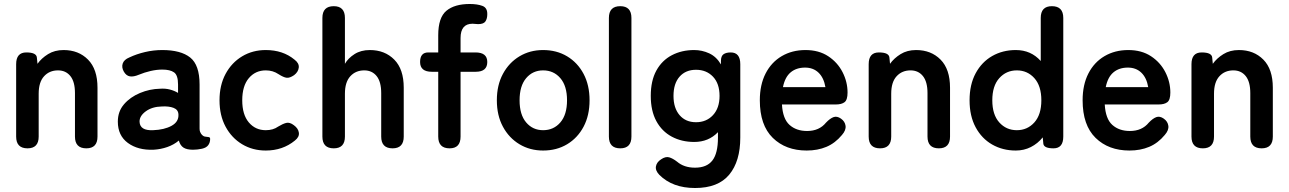

<svg xmlns="http://www.w3.org/2000/svg" viewBox="-20 -744 6466 963"><path d="M118 0Q61 0 61 -59V-422Q61 -481 112 -481Q163 -481 165 -455L168 -424Q188 -452 221 -472.5Q254 -493 299 -493Q374 -493 421.5 -445Q469 -397 469 -304V-59Q469 0 413 0Q356 0 356 -59V-277Q356 -334 333 -362.5Q310 -391 271 -391Q228 -391 201 -361.5Q174 -332 174 -274V-59Q174 0 118 0Z M750 7Q672 10 621.5 -27Q571 -64 571 -134Q571 -185 602 -221Q633 -257 682 -277.5Q731 -298 783 -299Q809 -301 832 -295Q855 -289 873 -278V-320Q873 -367 853 -381Q833 -395 794 -395Q766 -395 735.5 -388Q705 -381 676 -369Q650 -358 631.5 -361Q613 -364 601 -385Q589 -406 595.5 -425.5Q602 -445 629 -456Q665 -473 707.5 -483Q750 -493 794 -493Q887 -493 934 -455.5Q981 -418 981 -320V-99Q981 -89 983.5 -83Q986 -77 988 -74Q997 -61 1007.5 -59Q1018 -57 1026 -56.5Q1034 -56 1034 -47Q1034 -29 1024.5 -16Q1015 -3 993 2Q970 7 948 7Q917 7 900.5 -3.5Q884 -14 877 -39Q852 -18 819 -6.5Q786 5 750 7ZM748 -91Q804 -93 840.5 -113Q877 -133 875 -170Q874 -194 850.5 -203Q827 -212 792 -210Q743 -209 711 -185.5Q679 -162 680 -133Q682 -88 748 -91Z M1313 11Q1247 11 1194.5 -20.5Q1142 -52 1111.5 -108.5Q1081 -165 1081 -241Q1081 -317 1111.5 -373.5Q1142 -430 1194.5 -461.5Q1247 -493 1313 -493Q1399 -493 1457 -445Q1481 -427 1478.5 -405Q1476 -383 1455 -367Q1433 -352 1417.5 -354Q1402 -356 1377 -372Q1349 -391 1313 -391Q1261 -391 1228 -352Q1195 -313 1195 -241Q1195 -169 1228 -130Q1261 -91 1313 -91Q1350 -91 1375 -109Q1398 -123 1415.5 -127.5Q1433 -132 1454 -116Q1476 -100 1479 -78.5Q1482 -57 1459 -39Q1398 11 1313 11Z M1654 0Q1597 0 1597 -59V-654Q1597 -713 1654 -713Q1710 -713 1710 -654V-424Q1726 -452 1758 -472.5Q1790 -493 1835 -493Q1910 -493 1957.5 -445Q2005 -397 2005 -304V-59Q2005 0 1949 0Q1892 0 1892 -59V-277Q1892 -334 1869 -362.5Q1846 -391 1807 -391Q1764 -391 1737 -361.5Q1710 -332 1710 -274V-59Q1710 0 1654 0Z M2235 0Q2178 0 2178 -59V-384H2146Q2087 -384 2087 -433Q2087 -481 2128 -481H2178V-567Q2178 -656 2219 -690Q2260 -724 2336 -724Q2374 -724 2399.5 -714.5Q2425 -705 2424 -672Q2424 -651 2415 -637Q2406 -623 2378 -623Q2372 -623 2364 -624Q2356 -625 2350 -625Q2290 -625 2290 -553V-481H2365Q2424 -481 2424 -433Q2424 -384 2366 -384H2290V-59Q2290 0 2235 0Z M2704 11Q2638 11 2585.5 -20.5Q2533 -52 2502.5 -108.5Q2472 -165 2472 -241Q2472 -317 2502.5 -373.5Q2533 -430 2585.5 -461.5Q2638 -493 2704 -493Q2772 -493 2824.5 -461.5Q2877 -430 2907 -373.5Q2937 -317 2937 -241Q2937 -165 2907 -108.5Q2877 -52 2824.5 -20.5Q2772 11 2704 11ZM2704 -91Q2757 -91 2790.5 -130Q2824 -169 2824 -241Q2824 -313 2790.5 -352Q2757 -391 2704 -391Q2652 -391 2619 -352Q2586 -313 2586 -241Q2586 -169 2619 -130Q2652 -91 2704 -91Z M3091 0Q3034 0 3034 -59V-654Q3034 -713 3091 -713Q3147 -713 3147 -654V-59Q3147 0 3091 0Z M3466 199Q3353 199 3287 133Q3266 111 3270 90Q3274 69 3296 55Q3318 40 3336 45Q3354 50 3376 67Q3411 97 3466 97Q3525 97 3553 61Q3581 25 3581 -54V-81Q3534 -32 3462 -32Q3399 -32 3349.5 -58.5Q3300 -85 3272 -136.5Q3244 -188 3244 -263Q3244 -339 3272 -390Q3300 -441 3349.5 -467Q3399 -493 3462 -493Q3501 -493 3537 -476.5Q3573 -460 3596 -421V-438Q3596 -463 3609 -472Q3622 -481 3645 -481Q3693 -481 3693 -422V-54Q3693 65 3637.5 132Q3582 199 3466 199ZM3471 -131Q3523 -131 3556 -166.5Q3589 -202 3589 -263Q3589 -325 3556 -359.5Q3523 -394 3471 -394Q3419 -394 3388.5 -359.5Q3358 -325 3358 -263Q3358 -202 3388.5 -166.5Q3419 -131 3471 -131Z M4026 11Q3921 11 3856 -52.5Q3791 -116 3791 -241Q3791 -319 3820 -375.5Q3849 -432 3901 -462.5Q3953 -493 4020 -493Q4087 -493 4134 -462Q4181 -431 4206 -382Q4231 -333 4231 -280Q4231 -243 4216 -231.5Q4201 -220 4172 -220H3902Q3906 -148 3940 -117.5Q3974 -87 4028 -87Q4089 -87 4123 -129Q4143 -150 4160.5 -156.5Q4178 -163 4198 -149Q4218 -135 4221 -113Q4224 -91 4203 -67Q4169 -26 4125 -7.5Q4081 11 4026 11ZM3907 -307H4120Q4112 -354 4085.5 -379.5Q4059 -405 4018 -405Q3974 -405 3945.5 -381Q3917 -357 3907 -307Z M4394 0Q4337 0 4337 -59V-422Q4337 -481 4388 -481Q4439 -481 4441 -455L4444 -424Q4464 -452 4497 -472.5Q4530 -493 4575 -493Q4650 -493 4697.5 -445Q4745 -397 4745 -304V-59Q4745 0 4689 0Q4632 0 4632 -59V-277Q4632 -334 4609 -362.5Q4586 -391 4547 -391Q4504 -391 4477 -361.5Q4450 -332 4450 -274V-59Q4450 0 4394 0Z M5075 11Q5009 11 4956.5 -19Q4904 -49 4873.5 -105.5Q4843 -162 4843 -241Q4843 -320 4873.5 -376.5Q4904 -433 4956.5 -463Q5009 -493 5075 -493Q5151 -493 5200 -438V-654Q5200 -713 5256 -713Q5313 -713 5313 -654V-59Q5313 0 5264 0Q5216 0 5213 -23L5210 -55Q5185 -24 5150.5 -6.5Q5116 11 5075 11ZM5080 -91Q5133 -91 5168 -130Q5203 -169 5203 -241Q5203 -313 5168 -352Q5133 -391 5080 -391Q5027 -391 4992 -352Q4957 -313 4957 -241Q4957 -169 4992 -130Q5027 -91 5080 -91Z M5645 11Q5540 11 5475 -52.5Q5410 -116 5410 -241Q5410 -319 5439 -375.5Q5468 -432 5520 -462.5Q5572 -493 5639 -493Q5706 -493 5753 -462Q5800 -431 5825 -382Q5850 -333 5850 -280Q5850 -243 5835 -231.5Q5820 -220 5791 -220H5521Q5525 -148 5559 -117.5Q5593 -87 5647 -87Q5708 -87 5742 -129Q5762 -150 5779.5 -156.5Q5797 -163 5817 -149Q5837 -135 5840 -113Q5843 -91 5822 -67Q5788 -26 5744 -7.5Q5700 11 5645 11ZM5526 -307H5739Q5731 -354 5704.5 -379.5Q5678 -405 5637 -405Q5593 -405 5564.5 -381Q5536 -357 5526 -307Z M6013 0Q5956 0 5956 -59V-422Q5956 -481 6007 -481Q6058 -481 6060 -455L6063 -424Q6083 -452 6116 -472.5Q6149 -493 6194 -493Q6269 -493 6316.5 -445Q6364 -397 6364 -304V-59Q6364 0 6308 0Q6251 0 6251 -59V-277Q6251 -334 6228 -362.5Q6205 -391 6166 -391Q6123 -391 6096 -361.5Q6069 -332 6069 -274V-59Q6069 0 6013 0Z"/></svg>

Font: Zen Maru Gothic
Style: Bold
Weight: 700
Designer: Yoshimichi Ohira
Foundry: Positype
Version: Version 1.001